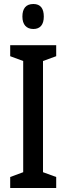

<svg xmlns="http://www.w3.org/2000/svg" viewBox="-20 -940 332 960"><path d="M147 -920C110 -920 92 -898 92 -857C92 -817 112 -795 147 -795C181 -795 199 -817 199 -857C199 -897 183 -920 147 -920ZM261 0V-55L195 -79V-635L261 -659V-714H31V-659L96 -635V-79L31 -55V0Z"/></svg>

Font: Noto Sans Gujarati ExtraCondensed Medium
Style: Regular
Weight: 500
Width: 2
Designer: Jelle Bosma - Monotype Design Team, Universal Thirst
Foundry: Monotype Imaging Inc.
Version: Version 2.106